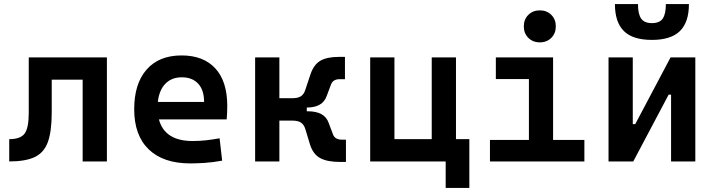

<svg xmlns="http://www.w3.org/2000/svg" viewBox="-20 -803 3556 955"><path d="M25.9 0V-110.8Q81.5 -110.8 102.3 -138.4Q123 -166 123 -241.2V-517.6H511.7V0H391.1V-406.7H237.3V-244.6Q237.3 -150.4 218.3 -97.2Q199.2 -43.9 153.1 -22Q106.9 0 25.9 0Z M926.3 9.8Q792.5 9.8 720 -59.8Q647.5 -129.4 647.5 -259.8Q647.5 -386.7 709.2 -457Q771 -527.3 883.3 -527.3Q991.7 -527.3 1051 -462.9Q1110.4 -398.4 1110.4 -275.9Q1110.4 -240.2 1107.4 -209H770.5Q799.3 -101.6 938 -101.6Q972.2 -101.6 1005.1 -105.2Q1038.1 -108.9 1072.3 -115.2L1085 -3.9Q1036.6 4.9 996.8 7.3Q957 9.8 926.3 9.8ZM884.3 -418.5Q833.5 -418.5 802.5 -386.5Q771.5 -354.5 765.1 -295.9H995.1Q995.1 -355 965.8 -386.7Q936.5 -418.5 884.3 -418.5Z M1249 0V-517.6H1369.6V-314.5H1433.6Q1462.4 -314.5 1477.1 -324.5Q1491.7 -334.5 1498 -354.5L1524.4 -433.6Q1540.5 -481.4 1573.2 -500.7Q1606 -520 1665 -520H1695.8V-409.2H1669.9Q1636.2 -409.2 1626.5 -382.8L1605 -325.7Q1585 -268.1 1506.3 -268.1H1505.9V-249.5H1511.2Q1594.7 -249.5 1614.7 -191.9L1636.2 -134.8Q1646 -108.4 1679.7 -108.4H1700.7V2.4H1669.9Q1607.4 2.4 1572.3 -16.8Q1537.1 -36.1 1522 -84L1498 -163.1Q1491.7 -183.1 1477.1 -193.1Q1462.4 -203.1 1433.6 -203.1H1369.6V0Z M1821.3 0V-517.6H1941.9V-110.8H2127.4V-517.6H2248V-110.8H2314.5V131.8H2196.8V0Z M2665 -592.3Q2630.4 -592.3 2607.9 -614.7Q2585.4 -637.2 2585.4 -671.9Q2585.4 -706.5 2607.9 -729Q2630.4 -751.5 2665 -751.5Q2699.7 -751.5 2722.2 -729Q2744.6 -706.5 2744.6 -671.9Q2744.6 -637.2 2722.2 -614.7Q2699.7 -592.3 2665 -592.3ZM2417 0V-106.9H2610.8V-409.7H2446.3V-517.6H2731V-106.9H2886.7V0Z M3006.8 0V-517.6H3127.4V-185.5H3139.6L3315.4 -517.6H3438.5V0H3317.9V-332H3305.7L3129.9 0ZM3222.7 -604.5Q3127.4 -604.5 3083 -648.7Q3038.6 -692.9 3038.6 -782.7H3153.3Q3153.3 -732.9 3169.2 -710.4Q3185.1 -688 3222.7 -688Q3261.2 -688 3276.6 -710.9Q3292 -733.9 3292 -782.7H3406.7Q3406.7 -692.4 3361.8 -648.4Q3316.9 -604.5 3222.7 -604.5Z"/></svg>

Font: Caskaydia Cove SemiBold
Style: Regular
Weight: 600
Monospace: yes
Designer: Aaron Bell
Foundry: Saja Typeworks
Version: Version 4.300; ttfautohint (v1.8.3)